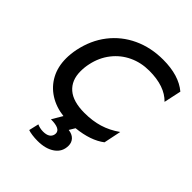

<svg xmlns="http://www.w3.org/2000/svg" viewBox="-260 -864 1262 1262"><g transform="rotate(45 371.5 -233.0)"><path d="M219 236 235 167Q245 172 260 175.5Q275 179 290 179Q349 179 358 138Q359 135 359 128Q359 85 270 85L313 12Q237 3 179 -34Q121 -71 89 -131Q57 -191 57 -269Q57 -310 66 -355Q89 -466 151.5 -546.5Q214 -627 307.5 -670.5Q401 -714 515 -714Q661 -714 743 -645L717 -524Q646 -598 502 -598Q425 -598 360.5 -567.5Q296 -537 252 -480.5Q208 -424 192 -349Q184 -314 184 -276Q184 -192 237 -146Q290 -100 396 -100Q470 -100 531.5 -118.5Q593 -137 651 -178L626 -57Q553 -1 426 12L402 52Q437 56 456 76Q475 96 475 126Q475 183 429 215.5Q383 248 308 248Q281 248 256.5 244.5Q232 241 219 236Z"/></g></svg>

Font: Prompt Medium
Style: Italic
Weight: 500
Italic angle: -12°
Designer: Katatrad Team
Foundry: CadsonDemak
Version: Version 1.001